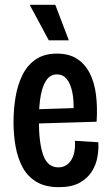

<svg xmlns="http://www.w3.org/2000/svg" viewBox="-20 -763 458 795"><path d="M224 12Q168 12 131 -10Q94 -32 73.5 -70.5Q53 -109 44.5 -157Q36 -205 36 -257Q36 -311 44.5 -361.5Q53 -412 73 -452.5Q93 -493 128 -517Q163 -541 216 -541Q266 -541 299 -519.5Q332 -498 351.5 -460Q371 -422 377.5 -370.5Q384 -319 380 -259L115 -251V-310L303 -316L284 -291Q287 -347 279 -383Q271 -419 255.5 -437Q240 -455 216 -455Q190 -455 173.5 -433Q157 -411 149 -369Q141 -327 141 -264Q141 -171 159 -120.5Q177 -70 222 -70Q238 -70 251 -77Q264 -84 273.5 -98Q283 -112 287.5 -132.5Q292 -153 290 -180L387 -174Q389 -146 383.5 -113.5Q378 -81 360 -52.5Q342 -24 309 -6Q276 12 224 12ZM182 -596 103 -743H209L265 -596Z"/></svg>

Font: Bricolage Grotesque Condensed Medium
Style: Regular
Weight: 500
Width: 3
Designer: Mathieu Triay
Foundry: Atelier Triay
Version: Version 1.000;gftools[0.9.30]